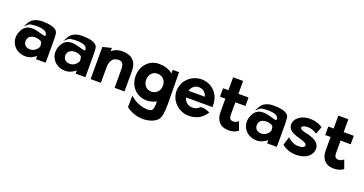

<svg xmlns="http://www.w3.org/2000/svg" viewBox="-42 -1510 4969 2620"><g transform="rotate(20 2442.5 -200.0)"><path d="M181 -476C152 -464 129 -430 114 -403L86 -353L130 -390C145 -403 156 -410 181 -413C221 -418 420 -438 409 -333C409 -331 408 -328 391 -330C355 -334 285 -363 231 -367C205 -369 183 -369 159 -363C97 -346 66 -298 47 -246C35 -212 32 -176 38 -137C58 -41 141 23 249 23C313 23 366 -11 397 -37V10H538V-320C538 -354 536 -384 532 -415C519 -490 401 -505 307 -505C249 -505 212 -494 181 -476ZM276 -88C216 -88 179 -121 179 -176C179 -236 227 -267 289 -267C333 -267 375 -247 384 -235C389 -219 393 -198 393 -179C393 -151 344 -88 276 -88Z M758 -476C729 -464 706 -430 691 -403L663 -353L707 -390C722 -403 733 -410 758 -413C798 -418 997 -438 986 -333C986 -331 985 -328 968 -330C932 -334 862 -363 808 -367C782 -369 760 -369 736 -363C674 -346 643 -298 624 -246C612 -212 609 -176 615 -137C635 -41 718 23 826 23C890 23 943 -11 974 -37V10H1115V-320C1115 -354 1113 -384 1109 -415C1096 -490 978 -505 884 -505C826 -505 789 -494 758 -476ZM853 -88C793 -88 756 -121 756 -176C756 -236 804 -267 866 -267C910 -267 952 -247 961 -235C966 -219 970 -198 970 -179C970 -151 921 -88 853 -88Z M1683 10V-270C1683 -283 1683 -296 1682 -309C1676 -423 1611 -489 1488 -495H1487C1474 -495 1460 -495 1446 -494C1391 -490 1350 -469 1318 -441V-489L1191 -457V10H1340V-216C1340 -263 1351 -298 1369 -323C1383 -347 1407 -361 1443 -365C1448 -366 1453 -368 1459 -368C1516 -368 1539 -336 1539 -260V10Z M2025 -112C1953 -112 1906 -171 1906 -241C1906 -315 1953 -372 2025 -372C2092 -372 2138 -329 2148 -266C2148 -257 2149 -246 2149 -237C2149 -166 2094 -112 2025 -112ZM2254 203C2319 133 2293 -91 2293 -482V-492H2201V-482C2201 -474 2201 -455 2200 -440C2156 -477 2091 -505 1997 -505C1849 -505 1753 -380 1753 -241C1753 -85 1863 23 2011 23C2062 23 2104 8 2145 -13C2148 26 2147 113 2109 128C2074 142 1939 141 1819 42L1803 29L1801 195L1805 198C1953 312 2168 296 2254 203Z M2499 -200H2884V-210C2884 -222 2884 -235 2883 -247C2875 -401 2760 -505 2618 -505C2470 -505 2347 -388 2347 -241C2347 -95 2470 23 2618 23C2721 23 2810 -21 2862 -107L2868 -117L2857 -121C2834 -131 2780 -152 2735 -145C2698 -111 2661 -97 2622 -99C2561 -102 2512 -145 2499 -200ZM2738 -297H2501C2514 -349 2558 -392 2620 -392C2678 -392 2724 -353 2738 -297Z M3335 -20 3290 -143 3279 -135C3263 -123 3247 -112 3215 -112C3174 -112 3155 -136 3155 -191V-368H3302V-491H3155V-678H3010V-491H2932V-368H3010V-171C3011 -67 3062 23 3194 23C3274 23 3312 -4 3335 -20Z M3538 -476C3509 -464 3486 -430 3471 -403L3443 -353L3487 -390C3502 -403 3513 -410 3538 -413C3578 -418 3777 -438 3766 -333C3766 -331 3765 -328 3748 -330C3712 -334 3642 -363 3588 -367C3562 -369 3540 -369 3516 -363C3454 -346 3423 -298 3404 -246C3392 -212 3389 -176 3395 -137C3415 -41 3498 23 3606 23C3670 23 3723 -11 3754 -37V10H3895V-320C3895 -354 3893 -384 3889 -415C3876 -490 3758 -505 3664 -505C3606 -505 3569 -494 3538 -476ZM3633 -88C3573 -88 3536 -121 3536 -176C3536 -236 3584 -267 3646 -267C3690 -267 3732 -247 3741 -235C3746 -219 3750 -198 3750 -179C3750 -151 3701 -88 3633 -88Z M3970 -48C4035 6 4113 25 4191 22C4327 18 4407 -55 4407 -148C4407 -211 4363 -246 4315 -270C4257 -297 4181 -303 4138 -325C4123 -333 4117 -339 4117 -350C4117 -370 4140 -384 4182 -387C4233 -391 4273 -381 4327 -349L4337 -343L4376 -451L4370 -455C4306 -498 4229 -509 4163 -504C4049 -495 3976 -424 3973 -350C3973 -271 4036 -241 4101 -219C4147 -204 4199 -193 4231 -175C4246 -166 4255 -159 4255 -144C4255 -118 4230 -102 4184 -100C4127 -96 4081 -108 4017 -161L4006 -170Z M4863 -20 4818 -143 4807 -135C4791 -123 4775 -112 4743 -112C4702 -112 4683 -136 4683 -191V-368H4830V-491H4683V-678H4538V-491H4460V-368H4538V-171C4539 -67 4590 23 4722 23C4802 23 4840 -4 4863 -20Z"/></g></svg>

Font: Bluebird
Style: SfBd
Weight: 700
Designer: Jasper
Foundry: Cannot Into Space Fonts
Version: Version 0.98